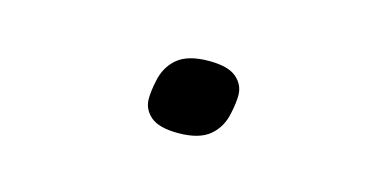

<svg xmlns="http://www.w3.org/2000/svg" viewBox="-32 -472 664 336"><g transform="rotate(15 300.0 -304.0)"><path d="M297 -236Q262 -236 247 -249Q232 -262 232 -281Q232 -287 233 -295.5Q234 -304 236 -313Q241 -340 260 -356Q279 -372 317 -372Q352 -372 367 -359Q382 -346 382 -327Q382 -321 381 -312.5Q380 -304 378 -295Q373 -268 354 -252Q335 -236 297 -236Z"/></g></svg>

Font: IBM Plex Mono
Style: Italic
Weight: 400
Italic angle: -9°
Monospace: yes
Designer: Mike Abbink, Paul van der Laan, Pieter van Rosmalen
Foundry: Bold Monday
Version: Version 2.3